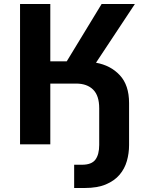

<svg xmlns="http://www.w3.org/2000/svg" viewBox="-20 -720 734 958"><path d="M80 -700H231V-414H313L487 -700H653L459 -407Q532 -394 578 -344.5Q624 -295 624 -206V4Q624 45 613 83.5Q602 122 576.5 152Q551 182 508.5 200Q466 218 403 218H350V102H389Q437 102 456 76.5Q475 51 475 3V-180Q475 -243 444.5 -273Q414 -303 360 -303H231V0H80Z"/></svg>

Font: Golos Text DemiBold
Style: Regular
Weight: 600
Designer: A.Korolkova, Vitaly Kuzmin
Foundry: ParaType Ltd
Version: Version 2.002